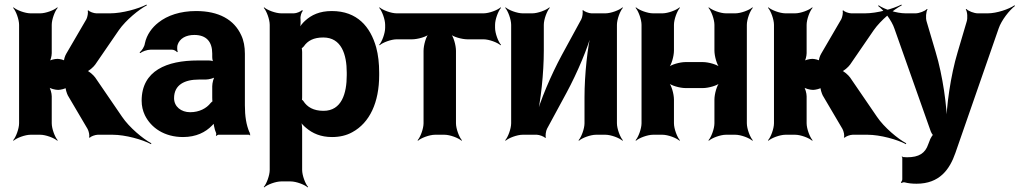

<svg xmlns="http://www.w3.org/2000/svg" viewBox="-20 -586 4434 835"><path d="M275 -171 361 -25C366 -16 371 5 367 11L371 13C374 7 395 0 405 0H470C525 0 600 21 637 41L638 37C602 18 542 -32 511 -78L394 -249C387 -259 365 -279 356 -279V-275C365 -275 387 -295 394 -305L497 -455C527 -498 584 -545 619 -563L617 -566C582 -548 512 -528 459 -528H399C389 -528 368 -535 365 -541L361 -539C365 -533 360 -511 356 -503L268 -352C263 -344 256 -324 259 -318L263 -320C260 -326 238 -330 230 -330C218 -330 197 -325 191 -319L194 -316C200 -322 205 -343 205 -355V-478C205 -502 219 -539 231 -552L229 -554C216 -542 179 -528 155 -528H113C89 -528 52 -542 39 -554L37 -552C49 -539 63 -502 63 -478V-50C63 -26 49 11 37 24L39 26C52 14 89 0 113 0H155C179 0 216 14 229 26L231 24C219 11 205 -26 205 -50V-167C205 -180 199 -203 192 -210L190 -208C197 -201 220 -195 233 -195C242 -195 266 -200 270 -206L266 -208C263 -202 271 -179 275 -171Z M1045 -128V-352C1045 -383 1040 -410 1029 -433C998 -501 931 -538 833 -538C764 -538 708 -519 669 -488C642 -467 618 -436 610 -397C608 -382 596 -365 587 -358L590 -355C598 -362 620 -370 635 -370H728C736 -370 747 -364 750 -359L753 -361C750 -366 750 -383 752 -390C761 -419 789 -434 825 -434C878 -434 903 -404 903 -353V-338C903 -331 905 -318 909 -314L912 -317C908 -321 895 -323 888 -323H840C706 -323 596 -279 596 -148C596 -125 601 -104 610 -85C637 -30 695 10 776 10C833 10 874 -11 902 -40C906 -44 912 -50 913 -54L909 -55C908 -51 910 -43 911 -37C913 -26 916 -16 920 -7C921 -5 920 1 919 3L922 5C923 3 927 0 930 0H1062C1064 0 1066 2 1067 3L1069 1C1068 0 1066 -2 1066 -4C1066 -5 1068 -7 1068 -7L1065 -10C1051 -43 1045 -80 1045 -128ZM737 -159C737 -218 784 -240 845 -240H874C888 -240 912 -246 919 -253L916 -256C909 -249 903 -225 903 -211V-162C903 -159 903 -145 905 -143L908 -146C906 -148 898 -141 896 -138C878 -115 847 -98 807 -98C768 -98 737 -122 737 -159Z M1287 -500V-503C1285 -514 1291 -533 1297 -539L1294 -542C1288 -536 1270 -528 1258 -528H1203C1179 -528 1142 -542 1129 -554L1127 -552C1139 -539 1153 -502 1153 -478V153C1153 177 1139 214 1127 227L1129 229C1142 217 1179 203 1203 203H1244C1268 203 1305 217 1318 229L1320 227C1308 214 1294 177 1294 153V-24C1294 -37 1292 -54 1287 -62L1284 -60C1288 -52 1301 -38 1311 -30C1339 -6 1375 10 1424 10C1457 10 1487 3 1512 -11C1588 -52 1629 -141 1629 -259V-270C1629 -310 1625 -347 1616 -380C1591 -469 1534 -538 1423 -538C1370 -538 1334 -521 1306 -495C1296 -486 1283 -470 1280 -461L1283 -460C1287 -469 1288 -487 1287 -500ZM1387 -104C1344 -104 1316 -120 1299 -147C1298 -149 1291 -155 1290 -154L1293 -151C1294 -152 1294 -165 1294 -168V-360C1294 -363 1293 -377 1292 -378L1290 -375C1291 -374 1299 -382 1301 -384C1318 -409 1344 -423 1386 -423C1465 -423 1488 -349 1488 -270V-259C1488 -180 1466 -104 1387 -104Z M2133 -465V-478C2133 -502 2147 -539 2159 -552L2157 -554C2144 -542 2107 -528 2083 -528H1705C1681 -528 1644 -542 1631 -554L1629 -552C1641 -539 1655 -502 1655 -478V-465C1655 -441 1641 -404 1629 -391L1631 -389C1644 -401 1681 -415 1705 -415H1772C1796 -415 1836 -426 1848 -439L1846 -441C1833 -429 1822 -389 1822 -365V-50C1822 -26 1808 11 1796 24L1798 26C1811 14 1848 0 1872 0H1913C1937 0 1974 14 1987 26L1989 24C1977 11 1963 -26 1963 -50V-365C1963 -389 1952 -429 1939 -441L1937 -439C1949 -426 1989 -415 2013 -415H2083C2107 -415 2144 -401 2157 -389L2159 -391C2147 -404 2133 -441 2133 -465Z M2508 -502 2423 -346C2377 -261 2328 -146 2310 -75L2314 -74C2332 -145 2345 -269 2345 -366V-478C2345 -502 2359 -539 2371 -552L2369 -554C2356 -542 2319 -528 2295 -528H2253C2229 -528 2192 -542 2179 -554L2177 -552C2189 -539 2203 -502 2203 -478V-50C2203 -26 2189 11 2177 24L2179 26C2192 14 2229 0 2253 0H2315C2325 0 2347 8 2351 14L2354 12C2351 6 2354 -17 2359 -26L2444 -183C2490 -268 2539 -383 2556 -453L2553 -454C2535 -384 2522 -260 2522 -163V-50C2522 -26 2508 11 2496 24L2498 26C2511 14 2548 0 2572 0H2613C2637 0 2674 14 2687 26L2689 24C2677 11 2663 -26 2663 -50V-478C2663 -502 2677 -539 2689 -552L2687 -554C2674 -542 2637 -528 2613 -528H2552C2542 -528 2520 -536 2516 -542L2513 -540C2516 -533 2513 -511 2508 -502Z M3228 -50V-478C3228 -502 3242 -539 3254 -552L3252 -554C3239 -542 3202 -528 3178 -528H3137C3113 -528 3076 -542 3063 -554L3061 -552C3073 -539 3087 -502 3087 -478V-366C3087 -342 3098 -302 3111 -290L3113 -292C3101 -305 3061 -316 3037 -316H2961C2937 -316 2897 -305 2885 -292L2887 -290C2900 -302 2911 -342 2911 -366V-478C2911 -502 2925 -539 2937 -552L2935 -554C2922 -542 2885 -528 2861 -528H2820C2796 -528 2759 -542 2746 -554L2744 -552C2756 -539 2770 -502 2770 -478V-50C2770 -26 2756 11 2744 24L2746 26C2759 14 2796 0 2820 0H2861C2885 0 2922 14 2935 26L2937 24C2925 11 2911 -26 2911 -50V-153C2911 -177 2900 -217 2887 -229L2885 -227C2897 -214 2937 -203 2961 -203H3037C3061 -203 3101 -214 3113 -227L3111 -229C3098 -217 3087 -177 3087 -153V-50C3087 -26 3073 11 3061 24L3063 26C3076 14 3113 0 3137 0H3178C3202 0 3239 14 3252 26L3254 24C3242 11 3228 -26 3228 -50Z M3558 -171 3644 -25C3649 -16 3654 5 3650 11L3654 13C3657 7 3678 0 3688 0H3753C3808 0 3883 21 3920 41L3921 37C3885 18 3825 -32 3794 -78L3677 -249C3670 -259 3648 -279 3639 -279V-275C3648 -275 3670 -295 3677 -305L3780 -455C3810 -498 3867 -545 3902 -563L3900 -566C3865 -548 3795 -528 3742 -528H3682C3672 -528 3651 -535 3648 -541L3644 -539C3648 -533 3643 -511 3639 -503L3551 -352C3546 -344 3539 -324 3542 -318L3546 -320C3543 -326 3521 -330 3513 -330C3501 -330 3480 -325 3474 -319L3477 -316C3483 -322 3488 -343 3488 -355V-478C3488 -502 3502 -539 3514 -552L3512 -554C3499 -542 3462 -528 3438 -528H3396C3372 -528 3335 -542 3322 -554L3320 -552C3332 -539 3346 -502 3346 -478V-50C3346 -26 3332 11 3320 24L3322 26C3335 14 3372 0 3396 0H3438C3462 0 3499 14 3512 26L3514 24C3502 11 3488 -26 3488 -50V-167C3488 -180 3482 -203 3475 -210L3473 -208C3480 -201 3503 -195 3516 -195C3525 -195 3549 -200 3553 -206L3549 -208C3546 -202 3554 -179 3558 -171Z M3904 100V194C3904 199 3900 205 3898 206L3900 210C3903 208 3910 206 3914 207C3929 211 3946 213 3966 213C4066 213 4110 151 4135 79L4323 -462C4335 -498 4371 -543 4394 -560L4392 -563C4368 -546 4314 -528 4276 -528H4232C4217 -528 4190 -538 4183 -547L4180 -545C4187 -536 4189 -507 4184 -492L4145 -360C4114 -258 4095 -120 4095 -40H4099C4099 -120 4080 -258 4049 -360L4010 -492C4005 -507 4007 -536 4014 -545L4011 -547C4004 -538 3977 -528 3962 -528H3918C3879 -528 3825 -546 3801 -563L3799 -560C3822 -543 3858 -498 3870 -461L4027 -17C4028 -13 4036 3 4040 3V-1C4036 -1 4028 14 4026 18L4017 41C4004 80 3977 98 3925 98C3919 98 3912 97 3906 97C3905 97 3905 95 3905 94L3901 96C3902 97 3904 99 3904 100Z"/></svg>

Font: Asimov
Style: Edge
Weight: 500
Designer: Google
Version: Version 2.000980: 2014